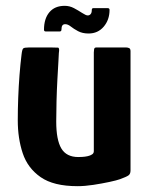

<svg xmlns="http://www.w3.org/2000/svg" viewBox="-20 -635 515 659"><path d="M246 4Q164 4 119.5 -27Q75 -58 58 -109Q41 -160 41 -222Q41 -259 42.5 -299Q44 -339 47 -377.5Q50 -416 54 -448Q56 -466 60 -469Q64 -472 78 -472H159Q173 -472 179 -471.5Q185 -471 182 -453Q182 -449 180.5 -424Q179 -399 177 -362.5Q175 -326 174 -287.5Q173 -249 173 -218Q173 -155 190.5 -125.5Q208 -96 249 -96Q254 -96 263 -96.5Q272 -97 281 -99Q290 -101 296 -105Q302 -109 302 -116V-455Q302 -460 303 -466Q304 -472 310 -472H414Q418 -472 423 -470Q428 -468 428 -459V-50Q428 -38 421 -33Q414 -28 392 -20Q381 -16 355.5 -10.5Q330 -5 300.5 -0.5Q271 4 246 4ZM137 -527Q131 -527 131 -533Q131 -571 149.5 -593Q168 -615 202 -615Q219 -615 234 -607Q249 -599 262 -590.5Q275 -582 281 -582Q287 -582 291 -586.5Q295 -591 295 -600Q295 -607 300 -607H350Q356 -607 356 -601Q356 -567 336 -543.5Q316 -520 284 -520Q263 -520 248 -528Q233 -536 223 -544Q213 -552 204 -552Q197 -552 194 -547.5Q191 -543 191 -534Q191 -527 185 -527Z"/></svg>

Font: Glory
Style: Bold
Weight: 700
Designer: Robert Leuschke
Foundry: Robert Leuschke
Version: Version 1.011